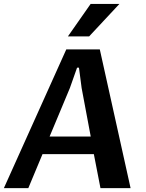

<svg xmlns="http://www.w3.org/2000/svg" viewBox="-20 -970 751 990"><path d="M463.9 -175.3H199.2L126 0H0L321.8 -715.3H494.6L653.3 0H498ZM447.8 -266.1 400.9 -516.1 387.2 -621.1H377.4L340.3 -516.1Q314 -453.1 288.1 -391.1Q262.2 -329.1 235.8 -266.1ZM330.1 -782.2 447.3 -949.7H595.7L439.5 -782.2Z"/></svg>

Font: Proza Libre
Style: SemiBold Italic
Weight: 600
Designer: Jasper de Waard
Foundry: Jasper de Waard
Version: Version 1.000; ttfautohint (v1.4.1.8-43bc)